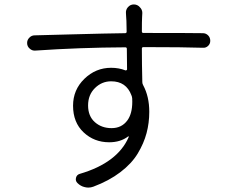

<svg xmlns="http://www.w3.org/2000/svg" viewBox="-20 -806 1040 861"><path d="M480.5 -231.4Q525.4 -231.4 550.8 -265.6Q573.2 -295.9 573.2 -349.6Q573.2 -357.4 572.8 -364.7Q572.3 -372.1 569.3 -378.9Q545.9 -441.4 478.5 -441.4Q436.5 -441.4 405.8 -411.1Q375 -380.9 375 -333Q375 -285.2 405.3 -258.3Q435.5 -231.4 480.5 -231.4ZM635.7 -594.7H623Q616.2 -594.7 616.2 -587.9Q616.2 -518.6 618.2 -437.5Q618.2 -430.7 622.1 -423.8Q649.4 -373 649.4 -304.7Q649.4 -254.9 637.2 -209Q625 -163.1 597.7 -117.7Q570.3 -72.3 519.5 -33.7Q468.8 4.9 398.4 31.2Q387.7 35.2 376 35.2Q368.2 35.2 360.4 33.2Q341.8 29.3 327.1 14.6Q317.4 4.9 320.8 -8.8Q324.2 -22.5 337.9 -26.4Q507.8 -76.2 557.6 -192.4Q557.6 -193.4 556.6 -194.3Q555.7 -195.3 554.7 -194.3Q520.5 -168 469.7 -168Q402.3 -168 355 -212.4Q307.6 -256.8 307.6 -332Q307.6 -403.3 358.4 -452.6Q409.2 -502 478.5 -502Q513.7 -502 543 -490.2Q545.9 -490.2 547.9 -491.7Q549.8 -493.2 549.8 -495.1L548.8 -586.9Q548.8 -593.8 542 -593.8Q335.9 -592.8 137.7 -579.1Q124 -578.1 113.3 -587.9Q101.6 -597.7 101.6 -613.3Q101.6 -627 111.3 -636.7Q121.1 -647.5 135.7 -647.5Q144.5 -647.5 302.2 -651.9Q460 -656.2 541 -657.2Q547.9 -657.2 547.9 -664.1Q547.9 -673.8 547.4 -688.5Q546.9 -703.1 546.9 -712.4Q546.9 -721.7 545.9 -727.5Q545.9 -735.4 544.9 -745.1Q543 -761.7 553.7 -773.9Q564.5 -786.1 580.1 -786.1Q596.7 -786.1 607.4 -773.4Q618.2 -762.7 618.2 -748L617.2 -728.5Q616.2 -711.9 616.2 -665Q616.2 -658.2 623 -658.2H636.7Q833 -658.2 889.6 -657.2Q903.3 -657.2 913.1 -647.5Q922.9 -637.7 922.9 -623Q922.9 -609.4 913.1 -600.1Q903.3 -590.8 889.6 -591.8Q799.8 -594.7 635.7 -594.7Z"/></svg>

Font: Gen Jyuu Gothic Normal
Style: Regular
Weight: 300
Designer: [Source Han Sans]
Ryoko NISHIZUKA  (kana & ideographs); Paul D. Hunt (Latin, Greek & Cyrillic); Wenlong ZHANG  (bopomofo
Version: Version 1.002.20150607